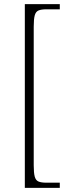

<svg xmlns="http://www.w3.org/2000/svg" viewBox="-20 -780 346 928"><path d="M100 128V-760H269V-735H204Q180 -735 166.5 -729.5Q153 -724 148 -706Q143 -688 143 -651V19Q143 56 148 74Q153 92 166.5 97.5Q180 103 204 103H269V128Z"/></svg>

Font: Noto Serif Tamil ExtraLight
Style: Regular
Weight: 200
Designer: Indian Type Foundry, Tom Grace, and the Monotype Design Team
Foundry: Monotype Imaging Inc.
Version: Version 2.004; ttfautohint (v1.8.4.7-5d5b)